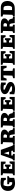

<svg xmlns="http://www.w3.org/2000/svg" viewBox="3392 -3982 602 7425"><g transform="rotate(-90 3692.5 -270.0)"><path d="M323 11Q180 11 100.5 -61.5Q21 -134 21 -264Q21 -400 106 -475.5Q191 -551 342 -551Q383 -551 430.5 -545Q478 -539 527 -527V-345H453L420 -417Q384 -424 347 -428.5Q310 -433 273 -433Q257 -433 241 -432Q222 -393 212 -353Q202 -313 202 -267Q202 -98 333 -98Q346 -98 359 -100L361 -201L282 -225V-289H590V-231Q576 -223 561.5 -216.5Q547 -210 527 -203V-20Q412 11 323 11Z M1094 -200H1164V0H627V-57Q643 -65 659.5 -72Q676 -79 694 -85L704 -451L627 -477V-539H1156V-355H1086L1047 -439H872V-321H946L975 -379H1038V-161H975L945 -222H872V-101H1052Z M1773 -82Q1786 -77 1797.5 -72Q1809 -67 1824 -60V0H1518V-57L1581 -83L1567 -132H1395L1382 -91Q1402 -85 1419.5 -77Q1437 -69 1454 -60V0H1200V-57L1256 -93L1414 -539H1609ZM1422 -221H1541L1483 -419Z M2383 -84 2450 -66V0H2212L2191 -143Q2186 -172 2175 -186Q2164 -200 2131 -200H2080V-84L2147 -66V0H1830V-60Q1845 -67 1860 -73Q1875 -79 1897 -87L1908 -449L1830 -474V-539H2179Q2277 -539 2335 -502Q2393 -465 2393 -401Q2393 -351 2358.5 -311Q2324 -271 2268 -253Q2316 -240 2341 -209.5Q2366 -179 2374 -131ZM2140 -436H2080V-302H2175Q2208 -331 2208 -370Q2208 -402 2190 -419Q2172 -436 2140 -436Z M3028 -84 3095 -66V0H2857L2836 -143Q2831 -172 2820 -186Q2809 -200 2776 -200H2725V-84L2792 -66V0H2475V-60Q2490 -67 2505 -73Q2520 -79 2542 -87L2553 -449L2475 -474V-539H2824Q2922 -539 2980 -502Q3038 -465 3038 -401Q3038 -351 3003.5 -311Q2969 -271 2913 -253Q2961 -240 2986 -209.5Q3011 -179 3019 -131ZM2785 -436H2725V-302H2820Q2853 -331 2853 -370Q2853 -402 2835 -419Q2817 -436 2785 -436Z M3587 -200H3657V0H3120V-57Q3136 -65 3152.5 -72Q3169 -79 3187 -85L3197 -451L3120 -477V-539H3649V-355H3579L3540 -439H3365V-321H3439L3468 -379H3531V-161H3468L3438 -222H3365V-101H3545Z M3958 11Q3856 11 3759 -19L3762 -197H3838L3873 -120Q3905 -112 3938.5 -107.5Q3972 -103 4007 -103Q4032 -103 4058 -106Q4062 -110 4065 -116Q4068 -122 4068 -128Q4068 -145 4046 -158.5Q4024 -172 3989.5 -185.5Q3955 -199 3916 -215.5Q3877 -232 3842.5 -254.5Q3808 -277 3786 -308.5Q3764 -340 3764 -383Q3764 -460 3837.5 -505Q3911 -550 4035 -550Q4129 -550 4215 -525L4212 -349H4135L4102 -423Q4041 -436 3973 -436Q3960 -436 3945 -435Q3932 -423 3932 -413Q3932 -397 3954 -384Q3976 -371 4010.5 -357Q4045 -343 4084 -326.5Q4123 -310 4157.5 -287.5Q4192 -265 4214 -234Q4236 -203 4236 -161Q4236 -108 4200.5 -69.5Q4165 -31 4102.5 -10Q4040 11 3958 11Z M4859 -539V-315H4788L4742 -436H4663V-87L4763 -66V0H4380V-60Q4403 -67 4428 -76Q4453 -85 4480 -91L4491 -436H4410L4364 -315H4293V-539Z M5365 -200H5435V0H4898V-57Q4914 -65 4930.5 -72Q4947 -79 4965 -85L4975 -451L4898 -477V-539H5427V-355H5357L5318 -439H5143V-321H5217L5246 -379H5309V-161H5246L5216 -222H5143V-101H5323Z M5982 -200H6052V0H5515V-57Q5531 -65 5547.5 -72Q5564 -79 5582 -85L5592 -451L5515 -477V-539H6044V-355H5974L5935 -439H5760V-321H5834L5863 -379H5926V-161H5863L5833 -222H5760V-101H5940Z M6685 -84 6752 -66V0H6514L6493 -143Q6488 -172 6477 -186Q6466 -200 6433 -200H6382V-84L6449 -66V0H6132V-60Q6147 -67 6162 -73Q6177 -79 6199 -87L6210 -449L6132 -474V-539H6481Q6579 -539 6637 -502Q6695 -465 6695 -401Q6695 -351 6660.5 -311Q6626 -271 6570 -253Q6618 -240 6643 -209.5Q6668 -179 6676 -131ZM6442 -436H6382V-302H6477Q6510 -331 6510 -370Q6510 -402 6492 -419Q6474 -436 6442 -436Z M7114 -539Q7234 -539 7300 -472Q7366 -405 7366 -281Q7366 -148 7291 -74Q7216 0 7081 0H6766V-60Q6779 -66 6793 -72Q6807 -78 6832 -87L6844 -449L6766 -474V-539ZM7121 -105Q7152 -122 7166 -159.5Q7180 -197 7180 -265Q7180 -325 7171 -359.5Q7162 -394 7147.5 -410Q7133 -426 7116 -430Q7099 -434 7083 -434H7016V-105Z"/></g></svg>

Font: Piazzolla SC ExtraBold
Style: Regular
Weight: 800
Designer: Juan Pablo del Peral
Foundry: Huerta Tipografica
Version: Version 1.330